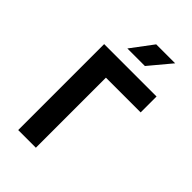

<svg xmlns="http://www.w3.org/2000/svg" viewBox="-276 -1051 1153 1153"><g transform="rotate(45 300.0 -475.0)"><path d="M381 -810 498 -950H337L232 -810ZM265 0V-595H560V-730H115V0Z"/></g></svg>

Font: Tekne LDO ExtraBold
Style: Regular
Weight: 800
Monospace: yes
Designer: Alessio Laiso, Mario Rullo, Paolo Rosset
Foundry: Alessio Laiso
Version: Version 1.000;hotconv 1.0.109;makeotfexe 2.5.65596